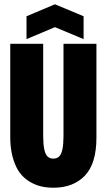

<svg xmlns="http://www.w3.org/2000/svg" viewBox="-20 -865 499 898"><path d="M230 13Q185 13 151.5 0.5Q118 -12 94 -33.5Q70 -55 56 -84.5Q42 -114 35 -148.5Q28 -183 28 -221V-660H182V-230Q182 -191 187 -167Q192 -143 202.5 -133Q213 -123 229 -123Q246 -123 256.5 -133Q267 -143 272 -167Q277 -191 277 -230V-660H431V-221Q431 -100 377 -43.5Q323 13 230 13ZM104 -682V-789L237 -845L371 -789V-682L237 -738Z"/></svg>

Font: Bricolage Grotesque 72pt Condensed ExtraBold
Style: Regular
Weight: 800
Width: 3
Designer: Mathieu Triay
Foundry: Atelier Triay
Version: Version 1.001;gftools[0.9.33.dev8+g029e19f]